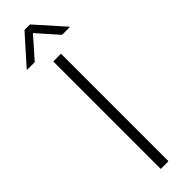

<svg xmlns="http://www.w3.org/2000/svg" viewBox="-330 -899 893 893"><g transform="rotate(-45 117.0 -452.5)"><path d="M140.6 0H89.8V-707H140.6ZM116.2 -867.2 26.4 -765.6H-22.5V-769.5L98.6 -905.3H134.8L255.9 -769.5V-765.6H206.1Z"/></g></svg>

Font: Pretendard Std ExtraLight
Style: Regular
Weight: 200
Designer: Base glyphs from Inter by Rasmus Andersson; Hangeul glyphs from Noto Sans CJK(Source Han Sans) by Jang Soo-young and Kan
Foundry: Kil Hyung-jin
Version: Version 1.309